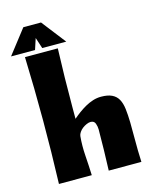

<svg xmlns="http://www.w3.org/2000/svg" viewBox="-172 -944 824 1028"><g transform="rotate(-15 240.0 -430.0)"><path d="M207 -703Q201 -541 201 -379V-314Q217 -328 236 -342Q255 -356 275.5 -367.5Q296 -379 318 -386Q340 -393 363 -393Q400 -393 423 -382Q446 -371 458 -349.5Q470 -328 474 -295.5Q478 -263 479 -219.5Q480 -176 479.5 -121Q479 -66 482 0H301Q303 -57 304.5 -113.5Q306 -170 306 -227Q306 -243 300 -260Q294 -277 274 -277Q264 -277 251.5 -271.5Q239 -266 228.5 -258Q218 -250 210.5 -239Q203 -228 202 -218Q197 -166 201 -109.5Q205 -53 207 0H25Q31 -175 31 -350Q31 -527 25 -703ZM260 -726H127L107 -787L87 -726H-46L58 -860H156Z"/></g></svg>

Font: CAT Rhythmus
Style: Regular
Weight: 400
Designer: Peter Wiegel nach alter Vorlage
Foundry: Peter Wiegel
Version: 1.000